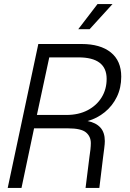

<svg xmlns="http://www.w3.org/2000/svg" viewBox="-20 -927 640 947"><path d="M18 0 169 -710H382Q475 -710 526.5 -668.5Q578 -627 578 -549Q578 -494 556.5 -449.5Q535 -405 497 -374Q459 -343 412 -330Q453 -322 475 -298Q497 -274 497 -231Q497 -218 494 -194.5Q491 -171 488 -148L470 0H402L421 -152Q424 -170 426 -189Q428 -208 428 -221Q428 -254 404 -274Q380 -294 315 -294H148L86 0ZM162 -360H307Q368 -360 412.5 -383.5Q457 -407 481.5 -447Q506 -487 506 -538Q506 -644 367 -644H223ZM366 -783 461 -907H535L422 -783Z"/></svg>

Font: Geist Mono Light
Style: Italic
Weight: 300
Italic angle: -12°
Monospace: yes
Designer: Basement.studio, Andrés Briganti, Mateo Zaragoza
Foundry: Basement.studio, Vercel, Andrés Briganti, Guido Ferreyra, Mateo Zaragoza
Version: Version 1.500; ttfautohint (v1.8.4.7-5d5b)